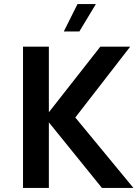

<svg xmlns="http://www.w3.org/2000/svg" viewBox="-20 -931 688 951"><path d="M94 0H222V-325L485 0H641L353 -349L625 -700H477L222 -375V-700H94ZM296 -775H373L455 -911H364Z"/></svg>

Font: Chess Sans SemiBold
Style: Regular
Weight: 600
Designer: Wolf Bōese
Foundry: Wolf Bōese
Version: Version 7.223;Glyphs 3.3 (3306)